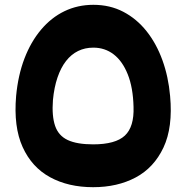

<svg xmlns="http://www.w3.org/2000/svg" viewBox="-20 -778 775 798"><path d="M367 0Q264 0 188 -41.5Q112 -83 74 -167Q36 -251 47 -379Q55 -465 81.5 -534.5Q108 -604 150.5 -654.5Q193 -705 248 -731.5Q303 -758 368 -758Q437 -758 492.5 -729Q548 -700 589 -648.5Q630 -597 655 -528Q680 -459 687 -379Q699 -249 659.5 -165Q620 -81 544 -40.5Q468 0 367 0ZM367 -178Q460 -178 499 -214.5Q538 -251 535 -334Q533 -414 511 -469Q489 -524 452.5 -552Q416 -580 368 -580Q333 -580 304.5 -566Q276 -552 254.5 -524.5Q233 -497 219 -456Q205 -415 200 -362Q195 -296 209 -255Q223 -214 261.5 -196Q300 -178 367 -178Z"/></svg>

Font: Alexandria
Style: Bold
Weight: 700
Designer: Mohamed Gaber
Foundry: Kief Type Foundry
Version: Version 5.100